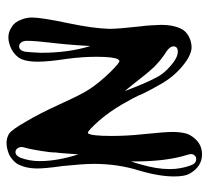

<svg xmlns="http://www.w3.org/2000/svg" viewBox="-46 -686 662 611"><g transform="rotate(90 285.5 -380.0)"><path d="M470.7 -297.9C485.4 -252 492.2 -210.9 492.2 -174.8C492.2 -152.3 488.3 -131.8 481.4 -113.3C476.6 -102.5 470.7 -97.7 463.9 -97.7C459 -97.7 455.1 -99.6 452.1 -103.5C449.2 -107.4 447.3 -112.3 447.3 -117.2C447.3 -120.1 448.2 -123 449.2 -127C454.1 -144.5 457 -162.1 460 -180.7C462.9 -199.2 464.8 -213.9 464.8 -226.6C466.8 -238.3 467.8 -261.7 470.7 -297.9ZM126 -335.9C140.6 -289.1 147.5 -236.3 147.5 -178.7C146.5 -157.2 145.5 -141.6 144.5 -131.8C142.6 -117.2 136.7 -109.4 127 -109.4C122.1 -109.4 118.2 -111.3 115.2 -115.2C111.3 -120.1 109.4 -126 109.4 -133.8C109.4 -151.4 111.3 -175.8 115.2 -208C119.1 -240.2 123 -282.2 126 -335.9ZM140.6 -580.1C131.8 -586.9 127 -593.8 127 -600.6C127 -609.4 132.8 -614.3 143.6 -614.3C157.2 -614.3 171.9 -606.4 188.5 -591.8C206.1 -577.1 219.7 -560.5 228.5 -541C238.3 -523.4 252 -491.2 269.5 -445.3L248 -471.7C225.6 -501 207 -523.4 192.4 -539.1C177.7 -553.7 161.1 -567.4 140.6 -580.1ZM471.7 -646.5C470.7 -651.4 469.7 -654.3 469.7 -655.3C469.7 -661.1 471.7 -666 474.6 -668C477.5 -671.9 481.4 -672.9 485.4 -672.9C495.1 -672.9 502 -667 505.9 -655.3C513.7 -633.8 517.6 -611.3 517.6 -588.9C517.6 -560.5 512.7 -530.3 502.9 -497.1C499 -483.4 496.1 -472.7 493.2 -465.8V-477.5C493.2 -544.9 486.3 -600.6 471.7 -646.5ZM531.2 -653.3C516.6 -678.7 496.1 -691.4 470.7 -691.4C450.2 -691.4 433.6 -683.6 420.9 -668.9C413.1 -660.2 407.2 -650.4 404.3 -640.6C401.4 -628.9 399.4 -615.2 399.4 -597.7C399.4 -583 401.4 -553.7 406.2 -507.8C410.2 -471.7 412.1 -437.5 412.1 -403.3C412.1 -359.4 409.2 -334 403.3 -328.1H402.3C397.5 -328.1 383.8 -340.8 362.3 -365.2C344.7 -385.7 328.1 -409.2 312.5 -435.5C297.9 -460.9 285.2 -483.4 277.3 -503.9C267.6 -523.4 256.8 -543.9 244.1 -565.4C231.4 -586.9 216.8 -604.5 201.2 -619.1C172.9 -645.5 148.4 -658.2 129.9 -658.2C123 -658.2 117.2 -657.2 110.4 -655.3C90.8 -649.4 77.1 -638.7 70.3 -623C62.5 -607.4 58.6 -586.9 58.6 -561.5C59.6 -538.1 60.5 -515.6 63.5 -494.1C68.4 -450.2 71.3 -417 71.3 -396.5C70.3 -362.3 64.5 -319.3 53.7 -267.6C41 -208 35.2 -168.9 35.2 -150.4C35.2 -139.6 37.1 -127.9 42 -116.2C46.9 -102.5 54.7 -91.8 65.4 -85.9C76.2 -78.1 86.9 -75.2 98.6 -75.2C111.3 -75.2 125 -79.1 137.7 -85.9C151.4 -93.8 161.1 -103.5 167 -115.2C172.9 -127.9 175.8 -145.5 175.8 -168C175.8 -191.4 172.9 -221.7 167 -259.8C162.1 -295.9 160.2 -328.1 160.2 -356.4C160.2 -392.6 163.1 -415 168 -423.8C170.9 -426.8 172.9 -428.7 173.8 -428.7C177.7 -428.7 189.5 -418.9 209 -399.4C232.4 -375 250 -353.5 262.7 -334C275.4 -315.4 291 -283.2 311.5 -238.3C331.1 -195.3 349.6 -159.2 367.2 -129.9C383.8 -100.6 396.5 -83 405.3 -77.1C414.1 -72.3 422.9 -69.3 433.6 -69.3C446.3 -69.3 459 -72.3 472.7 -78.1C484.4 -85 494.1 -92.8 501 -103.5C510.7 -121.1 515.6 -142.6 515.6 -167C515.6 -181.6 513.7 -208 507.8 -248C503.9 -288.1 501 -321.3 501 -347.7C501 -397.5 507.8 -445.3 522.5 -492.2C535.2 -535.2 541 -572.3 541 -602.5C541 -625 538.1 -642.6 531.2 -653.3Z"/></g></svg>

Font: Puffy Slushy
Style: Regular
Weight: 400
Designer: Intuisi Creative
Foundry: Intuisi Creative
Version: Version 001.000